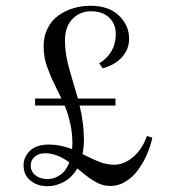

<svg xmlns="http://www.w3.org/2000/svg" viewBox="-20 -750 600 668"><path d="M102.1 -382.8V-407.2H193.8Q189.5 -416.5 177 -441.4Q164.6 -466.3 159.2 -478.8Q153.8 -491.2 146 -511.7Q138.2 -532.2 135 -551Q131.8 -569.8 131.8 -589.8Q131.8 -624.5 146 -652.1Q160.2 -679.7 183.6 -696.3Q207 -712.9 235.6 -721.4Q264.2 -730 294.9 -730Q357.9 -730 393.6 -696Q429.2 -662.1 429.2 -615.2Q429.2 -579.1 405 -551.8Q380.9 -524.4 336.9 -512.2L325.2 -529.8Q352.1 -545.4 367.4 -571.5Q382.8 -597.7 382.8 -631.8Q382.8 -666.5 359.9 -688.7Q336.9 -710.9 295.9 -710.9Q258.8 -710.9 232.4 -684.3Q206.1 -657.7 206.1 -609.9Q206.1 -578.6 211.9 -548.6Q217.8 -518.6 232.2 -471.2Q246.6 -423.8 251 -407.2H381.8V-382.8H256.8Q272 -323.2 272 -262.2Q272 -239.3 267.1 -213.9Q272 -211.4 285.2 -205.1Q298.3 -198.7 304.2 -196Q310.1 -193.4 321.3 -188.7Q332.5 -184.1 339.8 -182.1Q347.2 -180.2 356.9 -178.5Q366.7 -176.8 376 -176.8Q412.1 -176.8 443.8 -204.3Q475.6 -231.9 491.2 -276.9L509.8 -271Q504.4 -243.2 491.9 -214.4Q479.5 -185.5 461.4 -160.2Q443.4 -134.8 418 -118.9Q392.6 -103 365.2 -103Q351.1 -103 338.4 -106.2Q325.7 -109.4 312 -117.4Q298.3 -125.5 291.5 -130.1Q284.7 -134.8 268.6 -147.9Q252.4 -161.1 249 -164.1Q231.4 -133.3 203.1 -117.7Q174.8 -102.1 145 -102.1Q110.4 -102.1 86.2 -121.6Q62 -141.1 62 -174.8Q62 -204.1 84.5 -225.6Q106.9 -247.1 150.9 -247.1Q189.5 -247.1 231 -231Q231 -233.4 231.4 -240.7Q231.9 -248 231.9 -252Q231.9 -315.9 205.1 -382.8ZM145 -127Q168.5 -127 189.2 -141.1Q210 -155.3 221.2 -185.1Q178.2 -216.8 137.2 -216.8Q114.3 -216.8 100.6 -204.6Q86.9 -192.4 86.9 -174.8Q86.9 -152.8 103.8 -139.9Q120.6 -127 145 -127Z"/></svg>

Font: Rochester
Style: Regular
Weight: 400
Designer: Gillian Fisher
Foundry: Font Diner, Inc DBA Sideshow
Version: Version 1.005